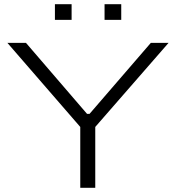

<svg xmlns="http://www.w3.org/2000/svg" viewBox="-20 -889 834 909"><path d="M360 0V-288L15 -686H103L392 -350H404L694 -686H778L431 -288V0ZM240 -795V-869H319V-795ZM475 -795V-869H554V-795Z"/></svg>

Font: Archivo Expanded ExtraLight
Style: Regular
Weight: 250
Width: 7
Designer: Hector Gatti
Foundry: Omnibus-Type
Version: Version 2.001